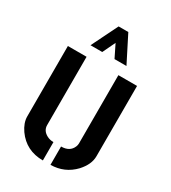

<svg xmlns="http://www.w3.org/2000/svg" viewBox="-184 -841 834 939"><g transform="rotate(30 232.5 -371.5)"><path d="M130.9 -599.6 204.1 -748H258.8L334 -599.6H266.6L231.4 -670.9L197.3 -599.6ZM37.1 -143.6V-541H142.6V-155.3Q142.6 -124 173.8 -107.4Q190.4 -98.6 210.9 -98.6V4.9Q116.2 4.9 63.5 -69.3Q37.1 -107.4 37.1 -143.6ZM253.9 4.9V-98.6Q302.7 -98.6 318.4 -136.7Q322.3 -146.5 322.3 -155.3V-541H427.7V-143.6Q427.7 -97.7 386.7 -52.7Q333 3.9 253.9 4.9Z"/></g></svg>

Font: Post No Bills Colombo
Style: Bold
Weight: 800
Designer: Kosala Senevirathne, Siva Puranthara, Lasantha Premarathna, Tharique Azeez
Foundry: Mooniak
Version: Version 1.220 ; ttfautohint (v1.5)